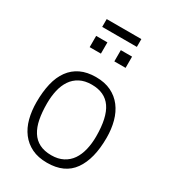

<svg xmlns="http://www.w3.org/2000/svg" viewBox="-205 -951 949 1065"><g transform="rotate(30 269.0 -419.0)"><path d="M269 9Q212 9 171 -11Q130 -31 103 -66.5Q76 -102 63.5 -150Q51 -198 51 -254Q51 -320 63.5 -373Q76 -426 103 -463Q130 -500 171 -519.5Q212 -539 269 -539Q325 -539 366 -519Q407 -499 434 -463.5Q461 -428 474 -380Q487 -332 487 -276Q487 -141 434 -66Q381 9 269 9ZM269 -39Q312 -39 343.5 -55.5Q375 -72 394.5 -100.5Q414 -129 423.5 -168.5Q433 -208 433 -254Q433 -375 393 -433Q353 -491 269 -491Q225 -491 193.5 -474.5Q162 -458 142.5 -429Q123 -400 114 -361Q105 -322 105 -276Q105 -220 113.5 -176.5Q122 -133 141.5 -102Q161 -71 192.5 -55Q224 -39 269 -39ZM226 -665H154V-737H226ZM384 -665H312V-737H384ZM380 -797H158V-847H380Z"/></g></svg>

Font: Tanohe Sans Light
Style: Regular
Weight: 300
Designer: Village Type and Design LLC & Cristiano Sobral
Foundry: Cooper Hewitt Smithsonian Design Museum
Version: Version 1.00;September 29, 2021;FontCreator 13.0.0.2655 64-b